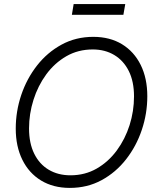

<svg xmlns="http://www.w3.org/2000/svg" viewBox="-20 -921 775 952"><path d="M326.2 10.7Q244.1 10.7 183.8 -25.9Q123.5 -62.5 90.8 -128.9Q58.1 -195.3 58.1 -283.2Q58.1 -369.1 85.4 -450.2Q112.8 -531.2 163.6 -596.2Q214.4 -661.1 285.2 -699.7Q356 -738.3 442.4 -738.3Q524.9 -738.3 585 -701.7Q645 -665 677.7 -598.9Q710.4 -532.7 710.4 -443.8Q710.4 -357.9 683.1 -276.9Q655.8 -195.8 605 -130.9Q554.2 -65.9 483.6 -27.6Q413.1 10.7 326.2 10.7ZM329.1 -51.8Q401.4 -51.8 459.5 -85.2Q517.6 -118.7 559.1 -175Q600.6 -231.4 622.6 -300.8Q644.5 -370.1 644.5 -442.9Q644.5 -516.6 618.7 -568.6Q592.8 -620.6 546.6 -648.2Q500.5 -675.8 439.9 -675.8Q367.2 -675.8 308.8 -642.1Q250.5 -608.4 209.2 -552Q168 -495.6 146 -426Q124 -356.4 124 -284.2Q124 -210.9 149.7 -158.9Q175.3 -106.9 221.7 -79.3Q268.1 -51.8 329.1 -51.8ZM601.1 -900.9 591.8 -847.7H336.4L345.2 -900.9Z"/></svg>

Font: Inter 28pt Light
Style: Italic
Weight: 300
Italic angle: -9.3988°
Designer: Rasmus Andersson
Foundry: rsms
Version: Version 4.001;git-66647c0bb